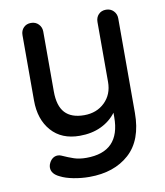

<svg xmlns="http://www.w3.org/2000/svg" viewBox="-82 -597 743 865"><g transform="rotate(-10 289.5 -164.5)"><path d="M509 -481V-49Q509 76 440 138Q371 200 258 200Q221 200 185 193Q149 186 126 174Q89 157 89 128Q89 123 91 115Q97 98 108 89Q119 80 133 80Q141 80 148 83Q179 97 203 105Q227 113 259 113Q414 113 414 -46V-66Q387 -30 344.5 -10Q302 10 247 10Q164 10 117.5 -43Q71 -96 71 -182V-481Q71 -502 84 -515.5Q97 -529 118 -529Q139 -529 152.5 -515Q166 -501 166 -481V-207Q166 -141 195 -109.5Q224 -78 283 -78Q340 -78 377 -114Q414 -150 414 -207V-481Q414 -502 427 -515.5Q440 -529 461 -529Q482 -529 495.5 -515Q509 -501 509 -481Z"/></g></svg>

Font: Quicksand Medium
Style: Regular
Weight: 500
Designer: Andrew Paglinawan
Foundry: Andrew Paglinawan
Version: Version 3.000